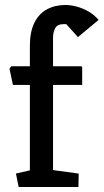

<svg xmlns="http://www.w3.org/2000/svg" viewBox="-20 -751 416 771"><path d="M55 0 44 -54 100 -67V-410H32L18 -475L25 -485H100V-567Q100 -623 118 -659.5Q136 -696 168.5 -713.5Q201 -731 243 -731Q263 -731 286.5 -725Q310 -719 333.5 -706Q357 -693 376 -671L293 -602L246 -654H235Q210 -654 201.5 -637.5Q193 -621 193 -600V-485H305Q310 -485 310 -479V-410H193V-68L296 -54L295 0Z"/></svg>

Font: Kreon
Style: Regular
Weight: 400
Designer: Julia Petretta
Foundry: Julia Petretta and Eli Heuer
Version: Version 2.002